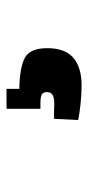

<svg xmlns="http://www.w3.org/2000/svg" viewBox="148 -196 282 619"><g transform="rotate(-90 289.5 114.0)"><path d="M324.4 235.5Q293.6 235.5 262.4 232Q231.2 228.5 212.5 224.5L216.5 146.5Q217.5 146.5 227.2 146.5Q236.8 146.5 248 147Q259.2 147.5 264.5 147.5Q286.2 147.5 294.4 141.5Q302.5 135.6 302.5 123.7Q302.5 110.7 294.1 106.7Q285.6 102.8 264.5 102.8H248.8V-6.5H312.9V34.8Q380.8 35.8 412.5 52.3Q444.2 68.8 444.2 124.8Q444.2 182.2 413.1 208.9Q382 235.5 324.4 235.5Z"/></g></svg>

Font: TitilliumWeb ExtraLight
Style: Regular
Weight: 400
Designer: Mohamed Gaber, Accademia di Belle Arti di Urbino and others
Foundry: Kief Type Foundry, Accademia di Belle Arti di Urbino and others
Version: Version 3.000; ttfautohint (v1.8.2)